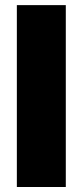

<svg xmlns="http://www.w3.org/2000/svg" viewBox="-20 -748 331 768"><path d="M243.2 -727.5V0H47.4V-727.5Z"/></svg>

Font: Inter 20pt Black
Style: Regular
Weight: 900
Version: Version 4.001;git-66647c0bb